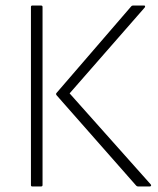

<svg xmlns="http://www.w3.org/2000/svg" viewBox="-20 -675 572 695"><path d="M480 0Q476 0 473 -3L185 -330Q181 -335 185 -339L455 -652Q457 -655 462 -655H501Q504 -655 505 -653.5Q506 -652 504 -648L232 -337L526 -7Q528 -4 526.5 -2Q525 0 522 0ZM97 0Q92 0 92 -5V-650Q92 -655 97 -655H128Q134 -655 134 -650V-5Q134 0 128 0Z"/></svg>

Font: Sofia Sans Semi Condensed ExtraLight
Style: Regular
Weight: 250
Version: Version 4.100